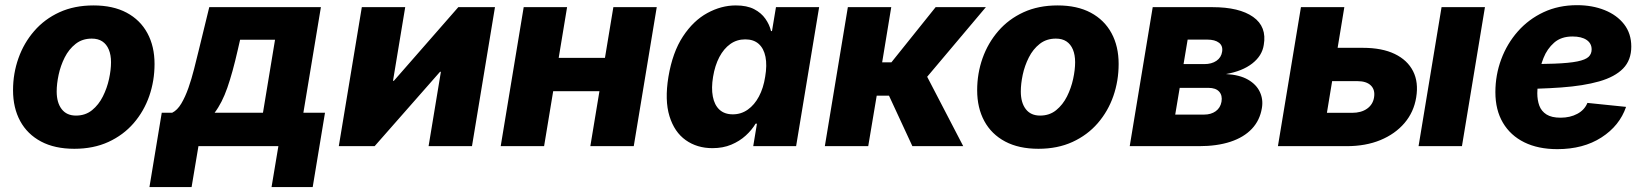

<svg xmlns="http://www.w3.org/2000/svg" viewBox="-20 -574 6458 754"><path d="M272 10.3Q194.8 10.3 141.1 -18.3Q87.4 -46.9 59.3 -98.6Q31.2 -150.4 31.2 -219.7Q31.2 -285.6 52.5 -345.5Q73.7 -405.3 114.3 -452.1Q154.8 -499 213.4 -525.9Q272 -552.7 347.2 -552.7Q423.8 -552.7 477.3 -524.2Q530.8 -495.6 558.8 -443.8Q586.9 -392.1 586.9 -322.8Q586.9 -256.8 566.2 -197Q545.4 -137.2 504.9 -90.3Q464.4 -43.5 405.8 -16.6Q347.2 10.3 272 10.3ZM278.3 -120.1Q315.4 -120.1 341.6 -141.4Q367.7 -162.6 384 -195.3Q400.4 -228 408.2 -263.9Q416 -299.8 416 -329.6Q416 -358.4 407.2 -379.4Q398.4 -400.4 381.8 -411.4Q365.2 -422.4 340.3 -422.4Q303.2 -422.4 276.9 -401.6Q250.5 -380.9 234.1 -348.4Q217.8 -315.9 210.2 -280.3Q202.6 -244.6 202.6 -214.8Q202.6 -170.9 222.2 -145.5Q241.7 -120.1 278.3 -120.1Z M566.9 160.6 615.2 -131.3H656.2Q676.3 -141.1 691.9 -167.2Q707.5 -193.4 720 -228.8Q732.4 -264.2 742.2 -303.2Q752 -342.3 760.7 -377.4L801.8 -545.9H1240.2L1171.4 -131.3H1256.3L1208 160.6H1046.4L1073.2 0H759.3L732.4 160.6ZM822.8 -131.3H1012.7L1060.1 -418H922.9L913.6 -377.4Q893.6 -289.1 872.8 -229.5Q852.1 -169.9 822.8 -131.3Z M1833.5 0H1663.1L1711.4 -292H1708L1451.2 0H1310.5L1400.9 -545.9H1571.3L1523.4 -256.8H1526.9L1779.8 -545.9H1923.8Z M2404.3 -346.7 2383.3 -215.8H2103.5L2125 -346.7ZM2207 -545.9 2116.7 0H1946.3L2036.6 -545.9ZM2559.1 -545.9 2468.8 0H2298.3L2388.7 -545.9Z M2777.8 7.8Q2717.3 7.8 2672.9 -23.7Q2628.4 -55.2 2609.1 -117.7Q2589.8 -180.2 2605 -272.5Q2621.1 -368.7 2661.9 -430.7Q2702.6 -492.7 2757.6 -522.7Q2812.5 -552.7 2869.6 -552.7Q2913.1 -552.7 2941.4 -538.1Q2969.7 -523.4 2985.8 -500.2Q3002 -477.1 3007.8 -452.1H3011.7L3027.3 -545.9H3196.8L3106.4 0H2938L2952.6 -88.4H2947.3Q2932.6 -63.5 2908.4 -41.5Q2884.3 -19.5 2851.8 -5.9Q2819.3 7.8 2777.8 7.8ZM2857.9 -125Q2890.6 -125 2916.7 -143.6Q2942.9 -162.1 2960.4 -195.1Q2978 -228 2984.9 -272.5Q2992.7 -317.9 2986.1 -350.8Q2979.5 -383.8 2959.5 -401.6Q2939.5 -419.4 2906.7 -419.4Q2873.5 -419.4 2847.9 -401.1Q2822.3 -382.8 2804.9 -349.9Q2787.6 -316.9 2780.3 -272.5Q2772.9 -228.5 2779.3 -195.1Q2785.6 -161.6 2805.4 -143.3Q2825.2 -125 2857.9 -125Z M3219.2 0 3309.6 -545.9H3480L3444.3 -329.1H3480.5L3654.3 -545.9H3851.6L3621.1 -272.5L3762.7 0H3563L3471.2 -198.2H3422.9L3389.6 0Z M4058.1 10.3Q3981 10.3 3927.2 -18.3Q3873.5 -46.9 3845.5 -98.6Q3817.4 -150.4 3817.4 -219.7Q3817.4 -285.6 3838.6 -345.5Q3859.9 -405.3 3900.4 -452.1Q3940.9 -499 3999.5 -525.9Q4058.1 -552.7 4133.3 -552.7Q4210 -552.7 4263.4 -524.2Q4316.9 -495.6 4345 -443.8Q4373 -392.1 4373 -322.8Q4373 -256.8 4352.3 -197Q4331.5 -137.2 4291 -90.3Q4250.5 -43.5 4191.9 -16.6Q4133.3 10.3 4058.1 10.3ZM4064.5 -120.1Q4101.6 -120.1 4127.7 -141.4Q4153.8 -162.6 4170.2 -195.3Q4186.5 -228 4194.3 -263.9Q4202.1 -299.8 4202.1 -329.6Q4202.1 -358.4 4193.4 -379.4Q4184.6 -400.4 4168 -411.4Q4151.4 -422.4 4126.5 -422.4Q4089.4 -422.4 4063 -401.6Q4036.6 -380.9 4020.3 -348.4Q4003.9 -315.9 3996.3 -280.3Q3988.8 -244.6 3988.8 -214.8Q3988.8 -170.9 4008.3 -145.5Q4027.8 -120.1 4064.5 -120.1Z M4416.5 0 4506.8 -545.9H4741.7Q4846.7 -545.9 4901.1 -507.6Q4955.6 -469.2 4942.9 -397.5Q4936.5 -355 4897.7 -324.7Q4858.9 -294.4 4794.4 -283.2Q4848.1 -280.3 4881.1 -261.2Q4914.1 -242.2 4927.7 -212.6Q4941.4 -183.1 4935.5 -149.4Q4927.7 -101.6 4896.2 -68.1Q4864.7 -34.7 4812 -17.3Q4759.3 0 4688 0ZM4595.2 -124H4708.5Q4735.8 -124 4754.2 -137.2Q4772.5 -150.4 4776.9 -174.3Q4781.2 -199.2 4767.8 -214.1Q4754.4 -229 4725.6 -229H4612.8ZM4627.9 -322.3H4709.5Q4738.3 -322.3 4757.1 -335.2Q4775.9 -348.1 4779.3 -370.6Q4783.2 -393.6 4767.3 -406Q4751.5 -418.5 4720.7 -418.5H4644Z M5166.5 -386.2H5332Q5407.2 -386.2 5457.3 -362.1Q5507.3 -337.9 5529.3 -294.4Q5551.3 -251 5541.5 -191.4Q5532.2 -133.8 5495.6 -90.8Q5459 -47.9 5401.1 -23.9Q5343.3 0 5268.1 0H4998.5L5088.9 -545.9H5259.3L5190.9 -130.9H5289.6Q5325.7 -130.9 5348.6 -147.2Q5371.6 -163.6 5376 -191.4Q5380.9 -221.2 5363.5 -238.3Q5346.2 -255.4 5310.1 -255.4H5144.5ZM5550.8 0 5641.1 -545.9H5811.5L5721.2 0Z M6095.7 11.7Q6020.5 11.7 5966.1 -15.1Q5911.6 -42 5882.1 -92Q5852.5 -142.1 5852.5 -211.9Q5852.5 -279.8 5875.5 -341.3Q5898.4 -402.8 5940.7 -450.7Q5982.9 -498.5 6041.7 -526.1Q6100.6 -553.7 6173.3 -553.7Q6232.9 -553.7 6281.2 -534.4Q6329.6 -515.1 6357.9 -478.8Q6386.2 -442.4 6386.2 -391.1Q6386.2 -337.9 6354 -304.9Q6321.8 -272 6260.3 -254.4Q6198.7 -236.8 6110.8 -230.5Q6022.9 -224.1 5911.6 -224.1L5928.2 -321.8Q6023.4 -321.8 6083 -324Q6142.6 -326.2 6174.6 -332.8Q6206.5 -339.4 6218.5 -350.8Q6230.5 -362.3 6230.5 -379.9Q6230.5 -403.8 6210.7 -417.2Q6190.9 -430.7 6155.3 -430.7Q6110.8 -430.7 6083.3 -406.5Q6055.7 -382.3 6041.5 -346.4Q6027.3 -310.5 6022.2 -272.9Q6017.1 -235.4 6017.1 -208Q6017.1 -180.7 6025.1 -158.9Q6033.2 -137.2 6053.2 -124.5Q6073.2 -111.8 6108.4 -111.8Q6146 -111.8 6174.3 -127Q6202.6 -142.1 6213.9 -169.9L6365.7 -154.3Q6340.3 -80.1 6269 -34.2Q6197.8 11.7 6095.7 11.7Z"/></svg>

Font: Inter ExtraBold
Style: Italic
Weight: 800
Italic angle: -9.3988°
Designer: Rasmus Andersson
Foundry: rsms
Version: Version 4.001;git-66647c0bb